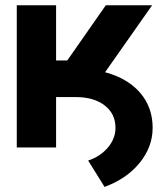

<svg xmlns="http://www.w3.org/2000/svg" viewBox="-20 -566 631 737"><path d="M270.5 -193.4H117.2V-301.8H270.5Q360.4 -301.8 427.2 -273.9Q493.7 -245.6 529.8 -194.6Q565.9 -143.6 565.9 -75.2Q565.9 -2 515.9 59.3Q465.8 120.6 381.3 151.4L318.4 50.3Q365.2 34.7 394 0.5Q422.9 -33.7 423.3 -74.2Q423.8 -128.4 382.3 -160.9Q340.8 -193.4 270.5 -193.4ZM195.3 0H44.4V-545.9H195.3V-334H238.3L386.2 -545.9H564L316.4 -193.4H195.3Z"/></svg>

Font: Inter Tight Stencil
Style: Bold
Weight: 700
Designer: Rasmus Andersson
Foundry: rsms
Version: Version 3.004;Glyphs 3.1.2 (3151)